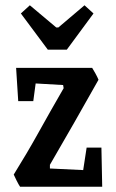

<svg xmlns="http://www.w3.org/2000/svg" viewBox="-20 -707 438 727"><path d="M56 0Q51 -7 42.5 -24Q34 -41 32 -46Q83 -128 126 -205.5Q169 -283 221 -373L219 -385L115 -391L106 -324H49L41 -450H329Q333 -444 341 -429.5Q349 -415 353 -405Q307 -323 261.5 -243.5Q216 -164 169 -83V-69L295 -63L308 -148H364L367 0ZM161 -519 59 -656 93 -687 193 -603H201L300 -687L334 -656L233 -519Z"/></svg>

Font: Grenze Gotisch Medium
Style: Regular
Weight: 500
Designer: Renata Polastri
Foundry: Omnibus-Type
Version: Version 1.001